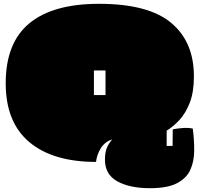

<svg xmlns="http://www.w3.org/2000/svg" viewBox="-20 -815 1048 1008"><path d="M767 173Q661 173 596 137Q531 101 531 24Q531 -14 540.5 -37.5Q550 -61 569 -83Q531 -71 510 -38Q489 -5 484 35Q258 35 134 -69Q10 -173 10 -378Q10 -590 134 -692.5Q258 -795 500 -795Q758 -795 878 -695.5Q998 -596 998 -414Q998 -331 976 -275Q954 -219 921 -184Q888 -149 855 -129V-49H886L887 -136Q912 -141 940 -143Q968 -145 992 -140Q1000 -80 999.5 -23.5Q999 33 979 77Q959 121 909 147Q859 173 767 173ZM473 -316H534V-445H473Z"/></svg>

Font: Oi
Style: Regular
Weight: 400
Designer: Kostas Bartsokas, Mohamad Dakak
Foundry: Foundry5
Version: Version 4.000